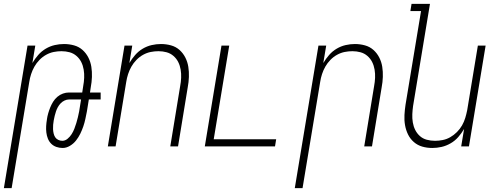

<svg xmlns="http://www.w3.org/2000/svg" viewBox="-43 -755 2563 990"><path d="M-23 215 99 -520H139L124 -430Q137 -452 154 -471.5Q171 -491 193 -504Q215 -517 239 -522.5Q263 -528 287 -528Q314 -528 339 -521Q364 -514 382.5 -497.5Q401 -481 412.5 -458.5Q424 -436 428 -410.5Q432 -385 431 -358Q430 -331 425 -305L421 -278H476V-242H415L405 -180Q401 -160 397 -141Q393 -122 386.5 -103Q380 -84 371 -65.5Q362 -47 349 -30.5Q336 -14 317.5 -3Q299 8 280 8Q263 8 247.5 2.5Q232 -3 221 -14Q210 -25 204 -40Q198 -55 196 -71.5Q194 -88 195 -105Q196 -122 199 -139V-140Q201 -155 205.5 -170.5Q210 -186 216 -201Q222 -216 231 -230.5Q240 -245 253 -256Q266 -267 281.5 -272.5Q297 -278 312 -278H381L386 -311Q390 -332 391 -353.5Q392 -375 388.5 -396Q385 -417 376 -435Q367 -453 351.5 -466.5Q336 -480 316 -485.5Q296 -491 274 -491Q254 -491 234 -487Q214 -483 195 -472.5Q176 -462 160.5 -446Q145 -430 134.5 -411.5Q124 -393 117.5 -373Q111 -353 108 -333L17 215ZM278 -29Q293 -29 305.5 -39.5Q318 -50 326.5 -63.5Q335 -77 340.5 -91.5Q346 -106 350.5 -120.5Q355 -135 358.5 -150Q362 -165 365 -180L375 -242H312Q301 -242 289.5 -236.5Q278 -231 269.5 -222Q261 -213 255 -202Q249 -191 245.5 -180Q242 -169 239 -157.5Q236 -146 234 -134Q232 -123 231 -111.5Q230 -100 230.5 -89Q231 -78 233.5 -67Q236 -56 241.5 -47.5Q247 -39 257 -34Q267 -29 278 -29Z M513 0 599 -520H639L624 -430Q637 -452 654 -471.5Q671 -491 693 -504Q715 -517 739 -522.5Q763 -528 787 -528Q814 -528 839 -521Q864 -514 882.5 -497.5Q901 -481 912.5 -458.5Q924 -436 928 -410.5Q932 -385 931 -358Q930 -331 925 -305L875 0H835L886 -311Q890 -332 891 -353.5Q892 -375 888.5 -396Q885 -417 876 -435Q867 -453 851.5 -466.5Q836 -480 816 -485.5Q796 -491 774 -491Q754 -491 734 -487Q714 -483 695 -472.5Q676 -462 660.5 -446Q645 -430 634.5 -411.5Q624 -393 617.5 -373Q611 -353 608 -333L553 0Z M1013 0 1099 -520H1139L1059 -37H1381L1375 0Z M1477 215 1599 -520H1639L1624 -430Q1637 -452 1654 -471.5Q1671 -491 1693 -504Q1715 -517 1739 -522.5Q1763 -528 1787 -528Q1814 -528 1839 -521Q1864 -514 1882.5 -497.5Q1901 -481 1912.5 -458.5Q1924 -436 1928 -410.5Q1932 -385 1931 -358Q1930 -331 1925 -305L1875 0H1835L1886 -311Q1890 -332 1891 -353.5Q1892 -375 1888.5 -396Q1885 -417 1876 -435Q1867 -453 1851.5 -466.5Q1836 -480 1816 -485.5Q1796 -491 1774 -491Q1754 -491 1734 -487Q1714 -483 1695 -472.5Q1676 -462 1660.5 -446Q1645 -430 1634.5 -411.5Q1624 -393 1617.5 -373Q1611 -353 1608 -333L1517 215Z M2186 8Q2159 8 2134.5 1Q2110 -6 2091 -22.5Q2072 -39 2061 -61.5Q2050 -84 2045.5 -109.5Q2041 -135 2042.5 -162Q2044 -189 2048 -215L2128 -698H2073L2079 -735H2174L2087 -209Q2084 -188 2083 -166.5Q2082 -145 2085.5 -124Q2089 -103 2098 -85Q2107 -67 2122 -53.5Q2137 -40 2157.5 -34.5Q2178 -29 2200 -29Q2220 -29 2240 -33Q2260 -37 2278.5 -47.5Q2297 -58 2313 -74Q2329 -90 2339.5 -108.5Q2350 -127 2356 -147Q2362 -167 2366 -187L2421 -520H2461L2375 0H2335L2350 -90Q2337 -68 2320 -48.5Q2303 -29 2280.5 -16Q2258 -3 2234 2.5Q2210 8 2186 8Z"/></svg>

Font: Iosevka Term Curly XLt Obl
Style: Regular
Weight: 200
Italic angle: -9°
Designer: Belleve Invis
Foundry: Belleve Invis
Version: Version 32.3.0